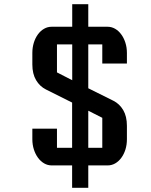

<svg xmlns="http://www.w3.org/2000/svg" viewBox="-20 -784 716 910"><path d="M133.3 -174.3H250V-83.5H321.8V-297.9L197.8 -359.9Q168.5 -374.5 150.9 -404.3Q133.3 -434.1 133.3 -478.5V-533.2Q133.3 -559.1 140.4 -581.8Q147.5 -604.5 159.9 -621.3Q172.4 -638.2 189 -647.7Q205.6 -657.2 224.6 -657.2H322.3V-764.2H398.4V-657.2H489.7Q508.8 -657.2 525.4 -647.7Q542 -638.2 554.4 -621.3Q566.9 -604.5 574.2 -581.8Q581.5 -559.1 581.5 -533.2V-482.9H464.8V-573.7H398.4V-365.7L517.1 -306.6Q546.4 -292 564 -262.2Q581.5 -232.4 581.5 -188V-124Q581.5 -98.1 574.5 -75.4Q567.4 -52.7 554.9 -35.9Q542.5 -19 525.9 -9.5Q509.3 0 490.2 0H398.4V106H321.8V0H225.1Q206.1 0 189.5 -9.5Q172.9 -19 160.4 -35.9Q147.9 -52.7 140.6 -75.4Q133.3 -98.1 133.3 -124ZM322.3 -403.8V-573.7H250V-440.9ZM464.8 -83.5V-225.6L398.4 -259.3V-83.5Z"/></svg>

Font: Atomic Age
Style: Regular
Weight: 400
Version: Version 1.007; ttfautohint (v1.4.1) -l 6 -r 46 -G 0 -x 0 -H 